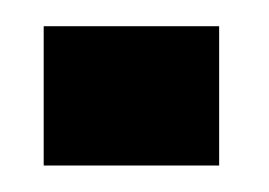

<svg xmlns="http://www.w3.org/2000/svg" viewBox="-20 -125 203 145"><path d="M13 -105.2H145.5V0H13Z"/></svg>

Font: Anybody UltraCondensed Thin
Style: Regular
Weight: 100
Width: 1
Designer: Tyler Finck
Foundry: Etcetera Type Company
Version: Version 1.110